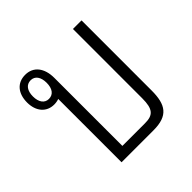

<svg xmlns="http://www.w3.org/2000/svg" viewBox="-148 -688 821 821"><g transform="rotate(-45 262.5 -278.0)"><path d="M191 -47V-458C191 -519 161 -556 112 -556C63 -556 34 -521 34 -466C34 -413 64 -378 110 -378C121 -378 131 -380 139 -383V0H332C421 0 447 -41 447 -126V-550H395V-131C395 -66 377 -47 328 -47ZM111 -411C85 -411 70 -433 70 -467C70 -501 85 -523 112 -523C138 -523 153 -501 153 -467C153 -432 138 -411 111 -411Z"/></g></svg>

Font: Noto Sans Thai Looped Condensed Light
Style: Regular
Weight: 300
Width: 3
Designer: Sasikarn Vongin, Ben Mitchell
Foundry: The Fontpad Ltd
Version: Version 1.001